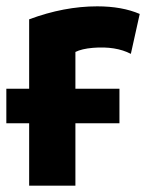

<svg xmlns="http://www.w3.org/2000/svg" viewBox="-24 -569 461 606"><path d="M283 -549Q361 -549 417 -525L389 -399Q341 -424 269 -418Q234 -415 214 -405V-289H353V-180H214V17H68V-180H-4V-289H68V-508Q178 -549 283 -549Z"/></svg>

Font: Repo
Style: Bold
Weight: 700
Designer: Stefan Peev
Foundry: Context Ltd
Version: Version 001.000